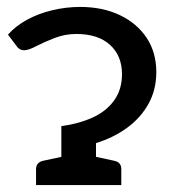

<svg xmlns="http://www.w3.org/2000/svg" viewBox="-20 -534 502 554"><path d="M157 0V-170Q208 -177 247.5 -195Q287 -213 309.5 -244.5Q332 -276 332 -320Q332 -373 297.5 -404.5Q263 -436 200 -436Q168 -436 138 -424.5Q108 -413 85 -401Q62 -389 50 -389Q44 -389 39.5 -391Q35 -393 31 -397L3 -434Q25 -459 58 -477Q91 -495 131 -504.5Q171 -514 211 -514Q276 -514 325.5 -490.5Q375 -467 403 -425Q431 -383 431 -326Q431 -275 408.5 -234.5Q386 -194 347 -165.5Q308 -137 257 -121V0ZM84 0V-46Q84 -56 89.5 -62Q95 -68 104 -70L174 -85L186 0ZM229 0 241 -85 310 -70Q320 -68 325 -62Q330 -56 330 -46V0Z"/></svg>

Font: Aleo Medium
Style: Regular
Weight: 500
Designer: Alessio Laiso
Foundry: Alessio Laiso
Version: Version 2.001;gftools[0.9.29]